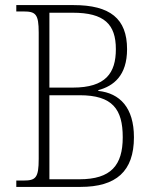

<svg xmlns="http://www.w3.org/2000/svg" viewBox="-20 -734 616 754"><path d="M44 0H296C436 0 506 -61 506 -195C506 -311 451 -368 366 -377V-380C426 -396 479 -437 479 -541C479 -661 412 -714 269 -714H44V-689H72C120 -689 132 -679 132 -606V-110C132 -35 120 -25 72 -25H44ZM266 -390H174V-684H266C389 -684 435 -639 435 -541C435 -447 395 -390 266 -390ZM292 -30H174V-360H293C422 -360 462 -305 462 -195C462 -85 416 -30 292 -30Z"/></svg>

Font: Noto Serif Sinhala SemiCondensed ExtraLight
Style: Regular
Weight: 200
Width: 4
Designer: Jelle Bosma - Monotype Design Team
Foundry: Monotype Imaging Inc.
Version: Version 2.007